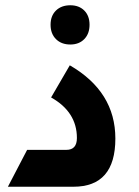

<svg xmlns="http://www.w3.org/2000/svg" viewBox="-20 -709 527 729"><path d="M247 -540Q213 -540 192.5 -560.5Q172 -581 172 -615Q172 -649 192.5 -669Q213 -689 247 -689Q280 -689 300 -669Q320 -649 320 -615Q320 -581 300 -560.5Q280 -540 247 -540ZM10 0 83 -140H232Q272 -140 272 -185Q272 -284 174 -339L245 -461Q418 -361 418 -183Q418 0 259 0Z"/></svg>

Font: Tajawal ExtraBold
Style: Regular
Weight: 800
Designer: Boutros Fonts
Foundry: Created by Boutros International 2017
Version: Version 1.700